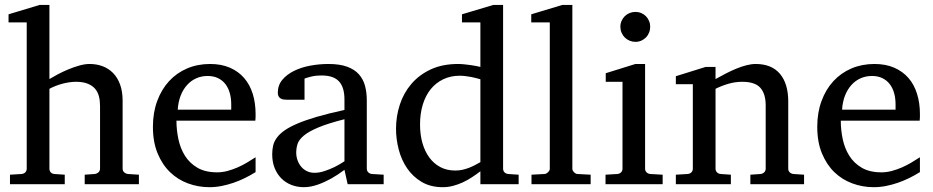

<svg xmlns="http://www.w3.org/2000/svg" viewBox="-20 -757 3834 789"><path d="M328.1 0V-39.1L369.1 -42Q377.9 -43 384.5 -48.8Q391.1 -54.7 391.1 -64V-321.8Q391.1 -343.3 386.5 -361.3Q381.8 -379.4 370.4 -392.6Q358.9 -405.8 339.8 -413.3Q320.8 -420.9 292 -420.9Q278.8 -420.9 264.2 -418.7Q249.5 -416.5 235.1 -412.6Q220.7 -408.7 207.3 -403.3Q193.8 -397.9 183.1 -392.1V-64Q183.1 -54.7 188.5 -48.8Q193.8 -43 203.1 -42L246.1 -39.1V0H21V-39.1L68.8 -42Q78.1 -43 84 -48.8Q89.8 -54.7 89.8 -64V-665H15.1V-698.2L143.1 -736.8H183.1V-432.1Q196.8 -440.4 216.8 -451.2Q236.8 -461.9 259.5 -471.4Q282.2 -481 305.4 -487.5Q328.6 -494.1 348.1 -494.1Q377 -494.1 401.6 -484.9Q426.3 -475.6 444.6 -457Q462.9 -438.5 473.4 -409.9Q483.9 -381.3 483.9 -342.8V-64Q483.9 -54.7 490.5 -48.8Q497.1 -43 505.9 -42L550.8 -39.1V0Z M1030.3 -49.8Q1009.3 -36.6 986.6 -25.4Q963.9 -14.2 939.7 -5.9Q915.5 2.4 890.6 7.3Q865.7 12.2 840.3 12.2Q794.9 12.2 752.9 -3.2Q710.9 -18.6 679 -49.3Q647 -80.1 627.7 -126.7Q608.4 -173.3 608.4 -235.8Q608.4 -294.4 626 -342Q643.6 -389.6 674.8 -423.6Q706.1 -457.5 749 -475.8Q792 -494.1 843.3 -494.1Q889.6 -494.1 924.8 -478.8Q960 -463.4 983.4 -436.3Q1006.8 -409.2 1018.6 -371.3Q1030.3 -333.5 1030.3 -289.1V-275.9Q1030.3 -268.1 1029.3 -261.2H705.1Q705.1 -223.1 713.1 -185.1Q721.2 -147 740.2 -116.7Q759.3 -86.4 791.5 -67.6Q823.7 -48.8 872.1 -48.8Q893.6 -48.8 914.6 -54.4Q935.5 -60.1 955.8 -68.8Q976.1 -77.6 994.6 -88.6Q1013.2 -99.6 1030.3 -110.8ZM930.2 -328.1Q930.2 -353 924.3 -374.3Q918.5 -395.5 906.5 -411.1Q894.5 -426.8 876.2 -435.8Q857.9 -444.8 833 -444.8Q808.1 -444.8 786.6 -435.3Q765.1 -425.8 748.8 -407.7Q732.4 -389.6 722.4 -364Q712.4 -338.4 710.4 -306.2H930.2Z M1395.5 -267.1Q1328.1 -250 1288.6 -233.4Q1249 -216.8 1228.8 -200Q1208.5 -183.1 1202.9 -165.8Q1197.3 -148.4 1197.3 -129.9Q1197.3 -114.3 1202.4 -99.4Q1207.5 -84.5 1217 -72.8Q1226.6 -61 1240.5 -54Q1254.4 -46.9 1272.5 -46.9Q1292.5 -46.9 1314.2 -54.2Q1335.9 -61.5 1354 -70.3Q1375 -80.6 1395.5 -94.2ZM1408.7 0 1395.5 -59.1Q1369.1 -39.1 1341.3 -23.4Q1329.1 -16.6 1315.4 -10.3Q1301.8 -3.9 1287.4 1.2Q1272.9 6.3 1258.1 9.3Q1243.2 12.2 1228.5 12.2Q1201.2 12.2 1177.5 2.9Q1153.8 -6.3 1136.2 -23.9Q1118.7 -41.5 1108.6 -66.4Q1098.6 -91.3 1098.6 -123Q1098.6 -141.6 1102.3 -158.2Q1106 -174.8 1117.2 -190.4Q1128.4 -206.1 1148.7 -220.5Q1168.9 -234.9 1201.9 -249Q1234.9 -263.2 1282.5 -277.1Q1330.1 -291 1395.5 -305.2V-348.1Q1395.5 -398.4 1373 -422.6Q1350.6 -446.8 1302.2 -446.8Q1275.9 -446.8 1257.3 -441.9Q1238.8 -437 1231.4 -434.1V-347.2H1158.7Q1151.9 -347.2 1145.3 -348.1Q1138.7 -349.1 1133.3 -352.3Q1127.9 -355.5 1124.8 -361.1Q1121.6 -366.7 1121.6 -376Q1121.6 -406.7 1140.1 -429Q1158.7 -451.2 1188.5 -465.8Q1218.3 -480.5 1255.4 -487.3Q1292.5 -494.1 1329.6 -494.1Q1376 -494.1 1406.5 -482.9Q1437 -471.7 1454.8 -451.7Q1472.7 -431.6 1480 -404.3Q1487.3 -377 1487.3 -344.2V-64Q1487.3 -54.7 1493.4 -48.8Q1499.5 -43 1508.3 -42L1556.6 -39.1V0Z M1954.1 -431.2Q1947.8 -433.1 1937.7 -435.8Q1927.7 -438.5 1916.3 -440.7Q1904.8 -442.9 1892.3 -444.3Q1879.9 -445.8 1869.1 -445.8Q1832 -445.8 1801.8 -431.4Q1771.5 -417 1750.2 -390.9Q1729 -364.7 1717.5 -327.6Q1706.1 -290.5 1706.1 -245.1Q1706.1 -204.1 1715.8 -169.7Q1725.6 -135.3 1744.1 -109.9Q1762.7 -84.5 1789.6 -70.3Q1816.4 -56.2 1851.1 -56.2Q1866.2 -56.2 1880.4 -59.3Q1894.5 -62.5 1907.7 -67.6Q1920.9 -72.8 1932.6 -78.9Q1944.3 -85 1954.1 -90.8ZM1954.1 0V-53.2Q1937 -40 1918.7 -28.1Q1900.4 -16.1 1881.1 -7.3Q1861.8 1.5 1841.6 6.8Q1821.3 12.2 1799.3 12.2Q1749 12.2 1712.6 -9.5Q1676.3 -31.2 1652.8 -65.7Q1629.4 -100.1 1618.4 -142.8Q1607.4 -185.5 1607.4 -228Q1607.4 -278.8 1623 -326.9Q1638.7 -375 1670.4 -412.1Q1702.1 -449.2 1750 -471.7Q1797.9 -494.1 1862.3 -494.1Q1874 -494.1 1887.7 -492.7Q1901.4 -491.2 1914.3 -489.5Q1927.2 -487.8 1937.7 -485.6Q1948.2 -483.4 1954.1 -481.9V-665H1878.4V-698.2L2007.3 -736.8H2047.4V-64Q2047.4 -54.7 2053.2 -48.8Q2059.1 -43 2068.4 -42L2111.3 -39.1V0Z M2164.1 0V-39.1L2217.3 -42Q2224.1 -42 2231.7 -49.1Q2239.3 -56.2 2239.3 -63V-665H2163.1V-698.2L2291 -736.8H2332V-63Q2332 -56.2 2339.1 -49.1Q2346.2 -42 2353 -42L2407.2 -39.1V0Z M2468.3 0V-39.1L2517.1 -42Q2526.4 -43 2532.2 -48.8Q2538.1 -54.7 2538.1 -64V-420.9H2469.2V-456.1L2591.3 -494.1H2630.9V-64Q2630.9 -54.7 2637 -48.8Q2643.1 -43 2651.9 -42L2703.1 -39.1V0ZM2651.9 -647Q2651.9 -634.3 2647.2 -622.8Q2642.6 -611.3 2634.3 -603Q2626 -594.7 2615 -589.8Q2604 -585 2591.3 -585Q2578.6 -585 2567.1 -589.8Q2555.7 -594.7 2547.4 -603Q2539.1 -611.3 2534.2 -622.8Q2529.3 -634.3 2529.3 -647Q2529.3 -659.7 2534.2 -670.9Q2539.1 -682.1 2547.4 -690.4Q2555.7 -698.7 2567.1 -703.4Q2578.6 -708 2591.3 -708Q2604 -708 2615 -703.4Q2626 -698.7 2634.3 -690.4Q2642.6 -682.1 2647.2 -670.9Q2651.9 -659.7 2651.9 -647Z M3063.5 0V-39.1L3105.5 -42Q3114.3 -43 3120.4 -48.8Q3126.5 -54.7 3126.5 -64V-324.2Q3126.5 -371.6 3104.5 -396.2Q3082.5 -420.9 3030.3 -420.9Q3001.5 -420.9 2973.6 -412.8Q2945.8 -404.8 2920.4 -392.1V-64Q2920.4 -54.7 2926.3 -48.8Q2932.1 -43 2941.4 -42L2983.4 -39.1V0H2757.3V-39.1L2806.2 -42Q2815.4 -43 2821.3 -48.8Q2827.1 -54.7 2827.1 -64V-411.1H2757.3V-443.8L2879.4 -481.9H2920.4V-432.1Q2941.4 -443.8 2963.1 -455.1Q2984.9 -466.3 3006.3 -475.1Q3027.8 -483.9 3047.9 -489Q3067.9 -494.1 3085.4 -494.1Q3150.9 -494.1 3185.1 -453.6Q3219.2 -413.1 3219.2 -339.8V-64Q3219.2 -54.7 3225.3 -48.8Q3231.4 -43 3240.2 -42L3284.2 -39.1V0Z M3760.3 -49.8Q3739.3 -36.6 3716.6 -25.4Q3693.8 -14.2 3669.7 -5.9Q3645.5 2.4 3620.6 7.3Q3595.7 12.2 3570.3 12.2Q3524.9 12.2 3482.9 -3.2Q3440.9 -18.6 3408.9 -49.3Q3377 -80.1 3357.7 -126.7Q3338.4 -173.3 3338.4 -235.8Q3338.4 -294.4 3356 -342Q3373.5 -389.6 3404.8 -423.6Q3436 -457.5 3479 -475.8Q3522 -494.1 3573.2 -494.1Q3619.6 -494.1 3654.8 -478.8Q3689.9 -463.4 3713.4 -436.3Q3736.8 -409.2 3748.5 -371.3Q3760.3 -333.5 3760.3 -289.1V-275.9Q3760.3 -268.1 3759.3 -261.2H3435.1Q3435.1 -223.1 3443.1 -185.1Q3451.2 -147 3470.2 -116.7Q3489.3 -86.4 3521.5 -67.6Q3553.7 -48.8 3602.1 -48.8Q3623.5 -48.8 3644.5 -54.4Q3665.5 -60.1 3685.8 -68.8Q3706.1 -77.6 3724.6 -88.6Q3743.2 -99.6 3760.3 -110.8ZM3660.2 -328.1Q3660.2 -353 3654.3 -374.3Q3648.4 -395.5 3636.5 -411.1Q3624.5 -426.8 3606.2 -435.8Q3587.9 -444.8 3563 -444.8Q3538.1 -444.8 3516.6 -435.3Q3495.1 -425.8 3478.8 -407.7Q3462.4 -389.6 3452.4 -364Q3442.4 -338.4 3440.4 -306.2H3660.2Z"/></svg>

Font: Charis SIL Viet
Style: Regular
Weight: 400
Foundry: SIL International
Version: Version 5.000